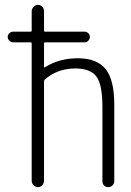

<svg xmlns="http://www.w3.org/2000/svg" viewBox="-20 -770 540 790"><path d="M34.2 -595.7Q25.4 -595.7 18.6 -602.5Q11.7 -609.4 11.7 -618.2Q11.7 -627 18.6 -633.3Q25.4 -639.6 34.2 -639.6H105.5Q110.4 -639.6 110.4 -644.5V-723.6Q110.4 -733.4 118.2 -741.7Q126 -750 136.2 -750Q146.5 -750 153.8 -742.7Q161.1 -735.4 161.1 -723.6V-644.5Q161.1 -639.6 166 -639.6H328.1Q336.9 -639.6 343.3 -633.3Q349.6 -627 349.6 -618.2Q349.6 -609.4 343.3 -602.5Q336.9 -595.7 328.1 -595.7H166Q161.1 -595.7 161.1 -591.8V-495.1Q161.1 -491.2 165 -493.2Q223.6 -530.3 299.8 -530.3Q378.9 -530.3 414.6 -485.8Q450.2 -441.4 450.2 -339.8V-24.4Q450.2 -14.6 442.9 -7.3Q435.5 0 425.8 0Q415 0 408.2 -6.8Q401.4 -13.7 401.4 -24.4V-330.1Q401.4 -423.8 376 -456.1Q350.6 -488.3 290 -488.3Q215.8 -488.3 164.1 -442.4Q161.1 -439.5 161.1 -433.6V-26.4Q161.1 -15.6 153.8 -7.8Q146.5 0 136.2 0Q126 0 118.2 -7.8Q110.4 -15.6 110.4 -26.4V-591.8Q110.4 -595.7 105.5 -595.7Z"/></svg>

Font: Rounded-L Mgen+ 1mn light
Style: Regular
Weight: 200
Designer: [Source Han Sans]
Ryoko NISHIZUKA  (kana & ideographs); Paul D. Hunt (Latin, Greek & Cyrillic); Wenlong ZHANG  (bopomofo
Version: Version 1.059.20150602